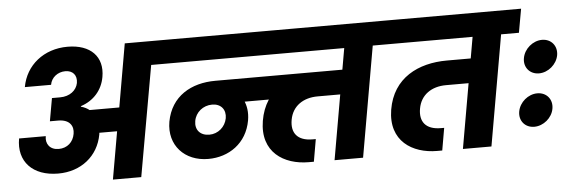

<svg xmlns="http://www.w3.org/2000/svg" viewBox="-49 -902 3146 1055"><g transform="rotate(-5 1524.5 -374.5)"><path d="M535.1 0H691.4L799.4 -609.2H897.7L919.6 -740H665.1L604.5 -391.8H385.4L359.9 -263L581.1 -262.6ZM240.4 -475.5 218 -349.3H263.3C328.4 -349.3 349.1 -310.9 341.8 -269.6C334.5 -224.8 301 -193.6 253.3 -193.6C205 -193.6 180.4 -227.8 188.2 -270H41.1C18.5 -144.3 98.1 -59.2 239.5 -59.2C364.1 -59.2 460.7 -134.7 482.2 -253.8C493.2 -320.4 473.1 -393.8 394.4 -414.5L395.4 -417.5C466.4 -440.6 514.2 -494.9 526.7 -566.8C546.2 -677.4 476.8 -749 349.8 -749C218.9 -749 118.4 -668.1 97.3 -548.4H241.9C248.7 -588.8 284.6 -616.1 326.4 -616.1C366.4 -616.1 391.5 -589.3 384.2 -546C376.3 -505.5 338.8 -475.5 285.7 -475.5Z M1067.6 -67.3C1180.8 -67.3 1281.1 -134.2 1303.2 -259.6C1318.6 -349.6 1275.7 -407.1 1241.4 -429.2L1201.6 -363.5H1572.2L1758.6 -491.8H1142.8C1009.5 -491.8 897.4 -428.9 871.8 -289.8C849.7 -161.2 937.2 -67.3 1067.6 -67.3ZM1084.9 -199.6C1034.4 -199.6 1005.5 -233 1013.8 -281.1C1022.1 -329.1 1063.8 -363 1113.9 -363C1162.5 -363 1190.4 -328.7 1182.1 -281.6C1173.2 -234.4 1133 -199.6 1084.9 -199.6ZM1562.4 -609.2 1585.8 -740H885.9L862.9 -609.2ZM1866.8 -491.8H1711.7C1554.5 -491.8 1412.7 -422.9 1383.8 -249.4C1355.8 -78.2 1479 -1.5 1615.6 -1.5H1643.6L1665 -124.6H1647.2C1562.6 -124.6 1529.4 -171.4 1542.1 -241.8C1555.3 -316.5 1615.6 -357.4 1695.4 -357.4H1842.9ZM2119.7 -609.2 2143.1 -740H1400.8L1377.9 -609.2ZM1869.8 -641.2 1757.6 0H1914.9L2027.1 -641.2Z M2574.9 -491.8H2419.8C2262.6 -491.8 2120.8 -422.9 2091.8 -249.4C2063.8 -78.2 2187.1 -1.5 2323.7 -1.5H2351.7L2373.1 -124.6H2355.2C2270.6 -124.6 2237.4 -171.4 2250.2 -241.8C2263.3 -316.5 2323.7 -357.4 2403.5 -357.4H2551ZM2827.8 -609.2 2851.2 -740H2108.9L2085.9 -609.2ZM2577.8 -641.2 2465.6 0H2622.9L2735.1 -641.2Z M2918.6 -377.3C2969.4 -377.3 3017.1 -417.9 3026.2 -468.1C3034.9 -518.8 3001.3 -559.5 2950.6 -559.5C2899.9 -559.5 2851.7 -518.8 2843 -468.1C2833.9 -417.9 2867.9 -377.3 2918.6 -377.3ZM2867.2 -87.3C2917.9 -87.3 2966.2 -127.4 2974.8 -177.6C2983.9 -228.9 2949.9 -269 2899.2 -269C2848.5 -269 2800.7 -228.9 2791.6 -177.6C2783 -127.4 2816.5 -87.3 2867.2 -87.3Z"/></g></svg>

Font: Poppins Devanagari Thin
Style: Italic
Weight: 100
Italic angle: -10°
Designer: Ninad Kale (Devanagari), Jonny Pinhorn (Latin)
Foundry: Indian Type Foundry
Version: 4.005